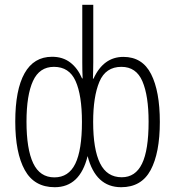

<svg xmlns="http://www.w3.org/2000/svg" viewBox="-20 -780 739 810"><path d="M210.9 9.8Q124.5 9.8 84.5 -62.7Q44.4 -135.3 44.4 -267.1Q44.4 -400.9 83.5 -470.7Q122.6 -540.5 199.7 -540.5Q244.6 -540.5 276.1 -516.6Q307.6 -492.7 326.2 -449.2H328.6Q327.6 -466.8 327.4 -484.1Q327.1 -501.5 327.1 -516.6V-759.8H373.5V-517.1Q373.5 -501.5 373 -483.6Q372.6 -465.8 372.1 -448.2H374.5Q416.5 -540 500.5 -540Q580.6 -540 617.4 -467.5Q654.3 -395 654.3 -265.6Q654.3 -134.8 615.5 -62.5Q576.7 9.8 491.2 9.8Q383.3 9.8 349.6 -121.6Q317.4 9.8 210.9 9.8ZM209.5 -31.7Q269.5 -31.7 297.6 -89.1Q325.7 -146.5 325.7 -265.6Q325.7 -378.4 298.8 -438.2Q272 -498 207.5 -498Q146.5 -498 119.1 -438.2Q91.8 -378.4 91.8 -267.1Q91.8 -150.9 120.1 -91.3Q148.4 -31.7 209.5 -31.7ZM493.7 -32.2Q551.3 -32.2 579.1 -89.4Q606.9 -146.5 606.9 -266.6Q606.9 -376 580.8 -437Q554.7 -498 492.2 -498Q425.8 -498 399.4 -435.3Q373 -372.6 373 -265.6Q373 -149.9 402.1 -91.1Q431.2 -32.2 493.7 -32.2Z"/></svg>

Font: Open Sans Condensed Light
Style: Regular
Weight: 300
Width: 3
Designer: Monotype Design Team
Foundry: Monotype Imaging Inc.
Version: Version 3.003; ttfautohint (v1.8.4)